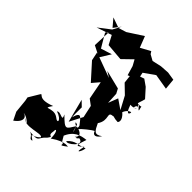

<svg xmlns="http://www.w3.org/2000/svg" viewBox="-281 -1058 1244 1244"><g transform="rotate(45 341.0 -436.5)"><path d="M327 -320C330 -335 326 -262 329 -229C350 -303 368 -266 401 -225C419 -175 336 -237 385 -219C413 -146 401 -155 389 -207C352 -151 355 -132 281 -207C308 -153 254 -208 233 -187C298 -166 294 -124 254 -158C201 -194 142 -123 191 -194C77 -149 92 -215 76 -186L34 -116L39 -90L48 1L75 56C136 12 116 -23 88 -27C125 -29 185 40 117 -11C150 37 268 -20 278 5C239 51 197 19 255 60C228 70 237 41 203 29C295 40 260 20 309 -22C341 -65 297 -21 309 -81C307 -111 329 -99 329 -34C418 -96 446 -70 447 -77C379 -25 426 -71 397 -70C386 -83 363 -137 371 -96C400 -175 453 -186 499 -191C484 -143 462 -94 521 -150C497 -60 535 -125 533 -149C486 -126 455 -142 412 -94C425 -73 525 -154 459 -166C431 -138 461 -165 430 -152C453 -170 448 -192 412 -204C425 -219 478 -263 496 -270C499 -255 519 -228 554 -280C508 -247 497 -272 474 -320C518 -384 458 -419 512 -422C517 -427 521 -417 560 -416C589 -449 508 -510 537 -470C529 -485 556 -521 576 -523C583 -523 568 -467 539 -554C574 -548 611 -578 565 -555C579 -611 594 -531 574 -597C627 -531 592 -591 600 -595C549 -586 569 -592 581 -646L527 -706L483 -737L402 -709L411 -629L471 -571L518 -483L454 -527L428 -460L424 -539L407 -571L278 -603L318 -578L179 -629L223 -700L147 -676L92 -769L108 -784L103 -664L158 -636L147 -640L159 -582L186 -552L258 -472L300 -521L324 -396L363 -367L381 -283L334 -193L293 -353ZM142 -872 111 -815 30 -753 134 -788 166 -727 284 -717 350 -781 372 -741 391 -676 459 -704 448 -756 522 -808 628 -790 621 -865 564 -874 503 -870 440 -856 400 -878 389 -895 321 -858 291 -935 186 -867 133 -851 61 -876 105 -824Z"/></g></svg>

Font: Hussar Lance
Style: Regular
Weight: 700
Foundry: Cannot Into Space Fonts, PlusOne Fonts
Version: Version 2.27